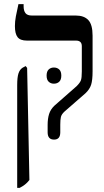

<svg xmlns="http://www.w3.org/2000/svg" viewBox="-20 -667 503 927"><path d="M241 7Q210 7 210 -28V-64Q210 -94 217 -116.5Q224 -139 243 -157L350 -251Q366 -267 370.5 -279Q375 -291 375 -322V-444Q375 -471 347 -471H110Q78 -471 65 -487.5Q52 -504 52 -541Q52 -563 56.5 -587.5Q61 -612 69 -647H94V-637Q94 -615 103 -603.5Q112 -592 134 -592H346Q386 -592 406.5 -570Q427 -548 427 -495V-323Q427 -280 420 -258Q413 -236 393 -217L291 -128Q277 -115 274 -102Q271 -89 271 -65V-28Q271 7 241 7ZM63 240V-256Q63 -293 69 -312Q75 -331 89 -340L104 -348L111 -339L122 202Q112 215 100.5 224Q89 233 75 240ZM205 -302Q205 -322 215 -331.5Q225 -341 240 -341Q256 -341 266 -331.5Q276 -322 276 -302Q276 -282 266 -272.5Q256 -263 240 -263Q225 -263 215 -272.5Q205 -282 205 -302Z"/></svg>

Font: Noto Serif Hebrew Condensed SemiBold
Style: Regular
Weight: 600
Width: 3
Designer: Monotype Design Team
Foundry: Monotype Imaging Inc.
Version: Version 2.004; ttfautohint (v1.8.4.7-5d5b)